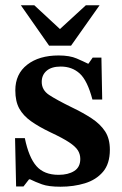

<svg xmlns="http://www.w3.org/2000/svg" viewBox="-20 -695 463 727"><path d="M41 11 37 -172H74Q89 -99 118 -66Q147 -33 202 -33Q238 -33 261 -47.5Q284 -62 284 -93Q284 -111 275 -125.5Q266 -140 242 -156Q218 -172 171 -194Q127 -215 97.5 -236Q68 -257 53 -284Q38 -311 38 -353Q38 -415 83 -450Q128 -485 202 -485Q244 -485 270.5 -473.5Q297 -462 313 -454H315L331 -477H364L367 -318H330Q311 -390 282 -416.5Q253 -443 210 -443Q175 -443 156.5 -427Q138 -411 138 -385Q138 -354 166 -335.5Q194 -317 251 -289Q295 -268 327.5 -246.5Q360 -225 378 -197.5Q396 -170 396 -128Q396 -75 370 -44.5Q344 -14 301.5 -1Q259 12 209 12Q164 12 139 3Q114 -6 94 -16H90L69 11ZM249 -522H166L59 -675H110L207 -585L305 -675H357Z"/></svg>

Font: STIX Two Text SemiBold
Style: Regular
Weight: 600
Designer: Ross Mills, John Hudson & Paul Hanslow, Tiro Typeworks Ltd; with prior portions MicroPress Inc., and Coen Hoffman.
Foundry: Tiro Typeworks Ltd
Version: Version 2.13 b171